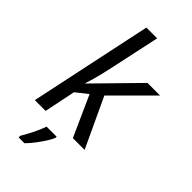

<svg xmlns="http://www.w3.org/2000/svg" viewBox="-298 -830 1121 1121"><g transform="rotate(45 262.5 -269.5)"><path d="M27 0 188 -760H277L212 -458Q195 -378 182.5 -334.5Q170 -291 165 -277H167L421 -536H525L295 -306L438 0H341L228 -251L156 -194L116 0ZM114 208Q124 191 138 165Q152 139 165 110.5Q178 82 185 61H268V71Q262 87 245 114Q228 141 206 170Q184 199 162 221H114Z"/></g></svg>

Font: Noto Sans
Style: Italic
Weight: 400
Italic angle: -12°
Designer: Monotype Design Team
Foundry: Monotype Imaging Inc.
Version: Version 2.013; ttfautohint (v1.8.4.7-5d5b)